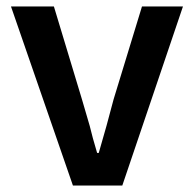

<svg xmlns="http://www.w3.org/2000/svg" viewBox="-20 -575 600 595"><path d="M14 -555H147L234 -267L258 -185Q266 -151 281 -101H286L310 -185L332 -267L420 -555H547L359 0H206Z"/></svg>

Font: Merged Yaku Han JP SemiBold
Style: Regular
Weight: 600
Designer: Ryoko NISHIZUKA 西塚涼子 (kana, bopomofo & ideographs); Paul D. Hunt (Latin, Greek & Cyrillic); Sandoll Communications 산돌커뮤니
Foundry: Adobe
Version: Version 2.004